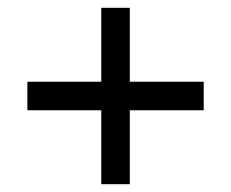

<svg xmlns="http://www.w3.org/2000/svg" viewBox="-20 -568 591 491"><path d="M239 -286H50V-359H239V-548H312V-359H501V-286H312V-97H239Z"/></svg>

Font: hexbangla15
Style: Regular
Weight: 400
Designer: Jelle Bosma - Monotype Design Team
Foundry: Monotype Imaging Inc.
Version: Version 2.006